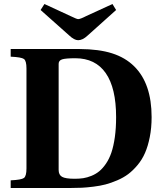

<svg xmlns="http://www.w3.org/2000/svg" viewBox="-20 -936 817 956"><path d="M272 -89.8Q272 -65.4 288.8 -55.7Q305.7 -45.9 352.1 -45.9Q375 -45.9 394.5 -48.8Q414.1 -51.8 435.5 -60.5Q457 -69.3 474.4 -83.5Q491.7 -97.7 507.8 -121.3Q523.9 -145 534.7 -176.5Q545.4 -208 551.8 -252.9Q558.1 -297.9 558.1 -353Q558.1 -497.6 506.6 -571.8Q455.1 -646 355 -646Q306.6 -646 289.3 -640.4Q272 -634.8 272 -618.2ZM33.2 0V-38.1Q86.4 -40.5 99.1 -49.8Q111.8 -59.1 111.8 -97.2V-595.2Q111.8 -633.3 99.1 -642.3Q86.4 -651.4 33.2 -653.8V-691.9H376Q472.7 -691.4 538.3 -670.4Q604 -649.4 647.9 -606Q734.9 -520.5 734.9 -353Q734.9 -299.3 725.8 -253.7Q716.8 -208 702.1 -174.6Q687.5 -141.1 664.8 -114Q642.1 -86.9 618.4 -69.1Q594.7 -51.3 563.7 -38.1Q532.7 -24.9 505.9 -17.8Q479 -10.7 445.6 -6.6Q412.1 -2.4 387.2 -1.2Q362.3 0 332 0ZM182.1 -886.2 201.2 -916 331.1 -856Q362.3 -840.8 369.1 -840.8Q379.9 -840.8 409.2 -856L540 -916L558.1 -886.2L416 -758.8Q391.6 -735.8 369.1 -735.8Q349.6 -735.8 324.2 -759.8Z"/></svg>

Font: Linguistics Pro
Style: Bold
Weight: 700
Designer: Stefan Peev, Context Ltd
Foundry: Stefan Peev, Context Ltd
Version: Version 001.000